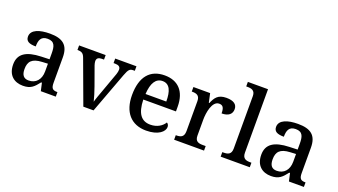

<svg xmlns="http://www.w3.org/2000/svg" viewBox="-64 -1292 3225 1834"><g transform="rotate(20 1548.5 -375.0)"><path d="M204 10C285 10 315 -25 358 -80H366L384 0H536V-46H532C487 -46 471 -62 471 -117V-375C471 -501 407 -547 279 -547C175 -547 90 -519 90 -449C90 -402 125 -385 192 -385C192 -447 207 -493 275 -493C348 -493 358 -444 358 -373V-315L275 -312C123 -307 48 -258 48 -151C48 -41 115 10 204 10ZM238 -56C188 -56 165 -86 165 -146C165 -222 198 -262 300 -267L358 -270V-191C358 -108 311 -56 238 -56Z M654 -439 816 0H920L1074 -414C1098 -478 1111 -490 1146 -490H1161V-536H945V-490H959C996 -490 1016 -478 1016 -448C1016 -435 1013 -418 1007 -401L936 -204C921 -163 900 -107 893 -78C885 -112 867 -173 850 -219L782 -408C778 -422 774 -435 774 -448C774 -477 792 -490 825 -490H848V-536H578V-490C620 -490 639 -480 654 -439Z M1456 10C1581 10 1639 -46 1639 -92C1639 -110 1630 -125 1618 -131C1594 -91 1544 -57 1475 -57C1384 -57 1335 -118 1331 -260H1663V-307C1663 -466 1580 -547 1446 -547C1299 -547 1215 -452 1215 -264C1215 -91 1303 10 1456 10ZM1544 -317H1333C1339 -429 1377 -489 1445 -489C1518 -489 1544 -422 1544 -317Z M1739 0H2043V-46H2013C1971 -46 1935 -54 1935 -113V-275C1935 -342 1954 -471 2027 -471C2066 -471 2079 -446 2079 -391C2150 -391 2183 -423 2183 -471C2183 -519 2148 -547 2073 -547C1987 -547 1961 -504 1935 -444H1930L1910 -536H1740V-490H1743C1787 -490 1822 -481 1822 -422V-118C1822 -55 1787 -46 1742 -46H1739Z M2212 0H2508V-46H2495C2455 -46 2417 -54 2417 -115V-760H2212V-714H2225C2264 -714 2303 -706 2303 -649V-115C2303 -54 2265 -46 2225 -46H2212Z M2726 10C2807 10 2837 -25 2880 -80H2888L2906 0H3058V-46H3054C3009 -46 2993 -62 2993 -117V-375C2993 -501 2929 -547 2801 -547C2697 -547 2612 -519 2612 -449C2612 -402 2647 -385 2714 -385C2714 -447 2729 -493 2797 -493C2870 -493 2880 -444 2880 -373V-315L2797 -312C2645 -307 2570 -258 2570 -151C2570 -41 2637 10 2726 10ZM2760 -56C2710 -56 2687 -86 2687 -146C2687 -222 2720 -262 2822 -267L2880 -270V-191C2880 -108 2833 -56 2760 -56Z"/></g></svg>

Font: Noto Naskh Arabic UI Medium
Style: Regular
Weight: 500
Designer: Monotype Design Team, David Williams, Mohamad Dakak and Nizar Qandah
Foundry: Monotype Imaging Inc.
Version: Version 2.014